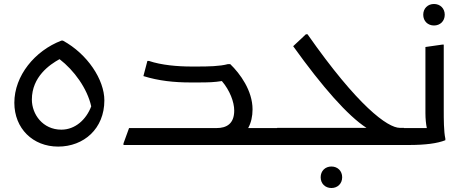

<svg xmlns="http://www.w3.org/2000/svg" viewBox="-20 -728 2344 964"><path d="M296 -524H288C155 -473 52 -348 52 -212C52 -83 145 8 272 8C401 8 504 -82 504 -224C504 -328 419 -457 296 -524ZM288 -77C195 -77 140 -154 140 -228C140 -343 230 -404 279 -431C352 -375 418 -284 438 -194C413 -128 358 -77 288 -77Z M1226 -85C1241 -112 1248 -144 1248 -179C1248 -273 1185 -359 1136 -406H1124C1084 -395 1024 -394 972 -394H940C872 -394 790 -401 728 -422H720L700 -346C777 -322 855 -314 936 -314H972C1030 -314 1054 -315 1094 -321C1134 -274 1156 -216 1156 -173C1156 -106 1117 -85 1067 -85H628L600 -8V0H1352L1372 -20V-85Z M1988 -86C1926 -86 1776 -196 1524 -556H1516L1452 -496C1599 -291 1726 -147 1820 -86H1372L1352 -66V0H1988L2008 -20V-86ZM1644 108C1613 108 1590 130 1590 162C1590 194 1613 216 1644 216C1675 216 1698 194 1698 162C1698 130 1675 108 1644 108Z M2159 -600C2190 -600 2213 -622 2213 -654C2213 -686 2190 -708 2159 -708C2128 -708 2105 -686 2105 -654C2105 -622 2128 -600 2159 -600ZM2208 -172V-504H2200L2116 -492V-160C2116 -131 2119 -104 2123 -85H1988L1968 -65V0H2032C2116 0 2176 -8 2216 -24V-32C2208 -68 2208 -132 2208 -172Z"/></svg>

Font: Kufam Arabic Latin Roman Normal
Style: Regular
Weight: 400
Designer: Wael Morcos & Artur Schmal
Version: Version 1.200;PS 001.200;hotconv 1.0.88;makeotf.lib2.5.64775